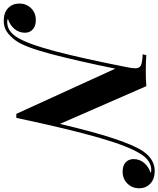

<svg xmlns="http://www.w3.org/2000/svg" viewBox="-8 -866 868 1053"><g transform="rotate(90 426.5 -340.0)"><path d="M933 -669Q933 -630 907 -604Q881 -578 842 -578Q809 -578 791 -594.5Q773 -611 773 -638Q773 -671 794 -696Q815 -721 848 -731Q844 -735 832 -735Q784 -735 748 -682Q704 -616 656 -449.5Q608 -283 547 5H525L277 -538Q234 -326 195.5 -181Q157 -36 121 11Q99 40 74.5 57Q50 74 14 74Q-30 74 -55 50Q-80 26 -80 -11Q-80 -50 -54.5 -76Q-29 -102 11 -102Q43 -102 61.5 -85.5Q80 -69 80 -42Q80 -9 58.5 16Q37 41 4 51Q9 55 21 55Q72 55 105 1Q142 -58 182 -210Q222 -362 269 -602Q275 -631 275 -647Q275 -671 259 -678.5Q243 -686 198 -688L203 -708Q235 -705 292 -705Q338 -705 373 -708L580 -234Q664 -593 730 -690Q774 -754 838 -754Q882 -754 907.5 -730Q933 -706 933 -669Z"/></g></svg>

Font: Playfair Display SC
Style: Bold Italic
Weight: 700
Italic angle: -14°
Designer: Claus Eggers Sørensen
Foundry: Claus Eggers Sørensen
Version: Version 1.200; ttfautohint (v1.6)